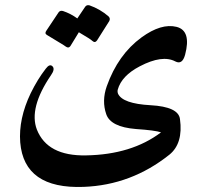

<svg xmlns="http://www.w3.org/2000/svg" viewBox="-20 -515 804 750"><path d="M665 -275Q614 -302 526 -256Q455 -219 440 -165Q438 -157 441 -149Q459 -110 568 -104Q677 -98 683 -50Q696 45 642 89Q493 208 307 215Q74 224 59 41Q52 -51 100 -151Q127 -206 159 -247Q174 -267 185 -256Q196 -245 179 -221Q92 -93 124 -9Q165 95 316 92Q494 89 609 2Q586 -6 511 -11Q412 -19 395 -69Q377 -121 397 -178Q441 -302 533 -369Q610 -425 670 -410Q728 -395 703 -301Q692 -261 665 -275ZM313 -489Q319 -497 330 -494Q350 -487 369 -476Q388 -465 404 -451Q412 -443 407 -433L359 -357Q351 -346 341 -355Q337 -359 323.5 -367.5Q310 -376 288 -389L255 -335Q248 -325 237 -333Q232 -337 213.5 -348Q195 -359 164 -378Q153 -384 161 -395L209 -467Q215 -475 226 -472Q256 -462 282 -443Z"/></svg>

Font: Amiri
Style: Bold
Weight: 700
Designer: Khaled Hosny
Version: Version 0.113